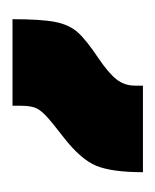

<svg xmlns="http://www.w3.org/2000/svg" viewBox="10 -866 254 315"><g transform="rotate(-90 137.5 -709.0)"><path d="M69 -732Q95 -752 105 -761.5Q115 -771 118 -779.5Q121 -788 121 -803V-816H263Q263 -769 258.5 -746Q254 -723 241.5 -709Q229 -695 199 -675Q174 -658 164 -645Q154 -632 154 -615V-602H12Q12 -653 22.5 -678.5Q33 -704 69 -732Z"/></g></svg>

Font: Noto Sans Armenian Black Cond
Style: Regular
Weight: 900
Width: 3
Designer: Monotype Design team
Foundry: Monotype Imaging Inc.
Version: Version 1.000